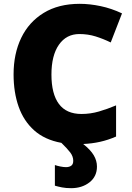

<svg xmlns="http://www.w3.org/2000/svg" viewBox="-20 -744 689 1004"><path d="M363 97Q363 74 347.5 53.5Q332 33 301 3Q214 -13 159 -62Q104 -111 77.5 -186Q51 -261 51 -355Q51 -463 91 -546Q131 -629 208.5 -676.5Q286 -724 397 -724Q449 -724 506 -712Q563 -700 618 -674L559 -522Q520 -541 480 -553.5Q440 -566 395 -566Q327 -566 288 -510Q249 -454 249 -354Q249 -253 288 -200.5Q327 -148 406 -148Q453 -148 497.5 -161Q542 -174 587 -193V-30Q546 -12 503.5 -2.5Q461 7 415 9Q453 39 470 67.5Q487 96 487 127Q487 179 448 209.5Q409 240 352 240Q325 240 304.5 236Q284 232 267 227V119Q278 123 295 126.5Q312 130 325 130Q342 130 352.5 122.5Q363 115 363 97Z"/></svg>

Font: Noto Sans Black
Style: Regular
Weight: 900
Designer: Monotype Design Team
Foundry: Monotype Imaging Inc.
Version: Version 2.007